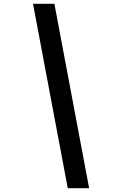

<svg xmlns="http://www.w3.org/2000/svg" viewBox="-20 -843 640 1006"><path d="M335 143 153 -823H265L447 143Z"/></svg>

Font: Iosevka SmBd Ex Obl
Style: Regular
Weight: 600
Width: 7
Italic angle: -9°
Monospace: yes
Designer: Belleve Invis
Foundry: Belleve Invis
Version: Version 32.5.0; ttfautohint (v1.8.4)